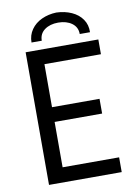

<svg xmlns="http://www.w3.org/2000/svg" viewBox="-97 -963 730 1026"><g transform="rotate(-10 268.0 -450.0)"><path d="M84 -719.7H478.5V-639.6H171.9V-406.2H429.7V-326.2H171.9V-80.1H478.5V0H84ZM441.4 -765.6H385.7Q385.7 -803.2 356.4 -824.5Q327.1 -845.7 282.2 -845.7Q237.8 -845.7 208.7 -824.5Q179.7 -803.2 179.7 -765.6H124Q124 -805.2 145.3 -835.4Q166.5 -865.7 202.6 -882.3Q238.8 -898.9 282.2 -900.4Q327.6 -898.9 364.5 -882.3Q401.4 -865.7 422.1 -835.7Q442.9 -805.7 441.4 -765.6Z"/></g></svg>

Font: Reddit Sans Chocolate
Style: Regular
Weight: 400
Designer: Stephen Hutchings
Foundry: Reddit
Version: Version 1.013